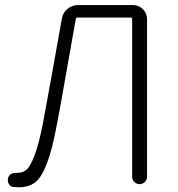

<svg xmlns="http://www.w3.org/2000/svg" viewBox="-20 -749 724 781"><path d="M56.6 12.7Q44.9 12.7 33.2 11.7Q21.5 9.8 15.6 -1Q11.7 -8.8 11.7 -15.6Q11.7 -20.5 12.7 -24.4Q18.6 -45.9 45.9 -45.9Q46.9 -45.9 48.3 -45.9Q49.8 -45.9 50.8 -45.9Q73.2 -45.9 88.4 -59.1Q103.5 -72.3 121.1 -118.7Q138.7 -165 155.3 -251Q181.6 -391.6 231.4 -671.9Q235.4 -697.3 254.4 -712.9Q273.4 -728.5 298.8 -728.5H520.5Q543.9 -728.5 561 -711.9Q578.1 -695.3 578.1 -670.9V-30.3Q578.1 -17.6 569.3 -8.8Q560.5 0 547.9 0Q535.2 0 526.4 -8.8Q517.6 -17.6 517.6 -30.3V-670.9Q517.6 -677.7 510.7 -677.7H295.9Q289.1 -677.7 288.1 -670.9Q276.4 -607.4 251.5 -464.4Q226.6 -321.3 211.9 -245.1Q192.4 -139.6 170.4 -83Q148.4 -26.4 122.6 -6.8Q96.7 12.7 56.6 12.7Z"/></svg>

Font: irohamaru Light
Style: Regular
Weight: 200
Designer: [Source Han Sans]
Ryoko NISHIZUKA  (kana & ideographs); Paul D. Hunt (Latin, Greek & Cyrillic); Wenlong ZHANG  (bopomofo
Version: Version 1.01